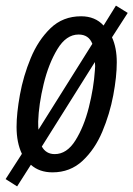

<svg xmlns="http://www.w3.org/2000/svg" viewBox="-34 -604 475 684"><path d="M27 60 76 -17Q106 10 153 10Q216 10 260 -31Q304 -72 330.5 -135Q357 -198 369.5 -264.5Q382 -331 382 -382Q382 -434 365 -471L421 -558L379 -584L335 -513Q305 -546 255 -546Q190 -546 146 -503.5Q102 -461 75.5 -397Q49 -333 37 -266.5Q25 -200 25 -152Q25 -96 44 -56L-14 34ZM103 -142Q102 -150 102 -171Q104 -232 121.5 -304.5Q139 -377 170.5 -429Q202 -481 246 -481Q282 -481 295 -448ZM161 -55Q130 -55 115 -82L304 -383Q306 -369 304 -353Q300 -291 282.5 -221.5Q265 -152 234.5 -103.5Q204 -55 161 -55Z"/></svg>

Font: Noto Sans UI Condensed
Style: Italic
Weight: 400
Width: 3
Italic angle: -12°
Designer: Monotype Design Team
Foundry: Monotype Imaging Inc.
Version: Version 1.901